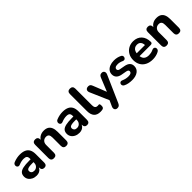

<svg xmlns="http://www.w3.org/2000/svg" viewBox="264 -2086 3645 3645"><g transform="rotate(-45 2086.5 -263.0)"><path d="M224.8 10.5Q170.2 10.5 127.9 -10.2Q85.5 -31 61.6 -66.6Q37.8 -102.2 37.8 -147.2Q37.8 -201.2 65.8 -232.6Q93.8 -264 156.5 -277.9Q219.2 -291.8 324 -291.8H376V-215H324.5Q271.5 -215 239.1 -209.1Q206.8 -203.2 192.6 -190Q178.5 -176.8 178.5 -153.8Q178.5 -124.5 198.9 -105.9Q219.2 -87.2 256.5 -87.2Q286.2 -87.2 309.4 -101Q332.5 -114.8 346.2 -138.9Q360 -163 360 -194.5V-309.8Q360 -354.5 339.5 -373.6Q319 -392.8 269.8 -392.8Q242.5 -392.8 210.5 -386.4Q178.5 -380 141.2 -364.2Q119.2 -355 102.9 -360.1Q86.5 -365.2 77.6 -379.4Q68.8 -393.5 68.9 -410.5Q69 -427.5 78.8 -443.5Q88.5 -459.5 110.5 -467.5Q157 -486 198.9 -493.4Q240.8 -500.8 275.2 -500.8Q351.2 -500.8 400.4 -478.1Q449.5 -455.5 473.9 -409.4Q498.2 -363.2 498.2 -291V-65.8Q498.2 -29.8 480.9 -10.6Q463.5 8.5 430.8 8.5Q398 8.5 380.1 -10.6Q362.2 -29.8 362.2 -65.8V-105L369.5 -99.8Q363.2 -66 343.6 -41.4Q324 -16.8 293.9 -3.1Q263.8 10.5 224.8 10.5Z M687.2 8.5Q652.2 8.5 633.5 -10.6Q614.8 -29.8 614.8 -65.8V-425.2Q614.8 -461.2 633.4 -480Q652 -498.8 686 -498.8Q720 -498.8 738.5 -480Q757 -461.2 757 -425.2V-365.8L746 -397Q768.8 -447.5 814.5 -474.1Q860.2 -500.8 918.2 -500.8Q977.2 -500.8 1015.2 -478.4Q1053.2 -456 1072.2 -410.5Q1091.2 -365 1091.2 -295.2V-65.8Q1091.2 -29.8 1072.5 -10.6Q1053.8 8.5 1018.8 8.5Q983.8 8.5 964.6 -10.6Q945.5 -29.8 945.5 -65.8V-288.8Q945.5 -341 926.4 -364.4Q907.2 -387.8 868 -387.8Q819 -387.8 789.8 -356.8Q760.5 -325.8 760.5 -274.2V-65.8Q760.5 8.5 687.2 8.5Z M1372.8 10.5Q1318.2 10.5 1275.9 -10.2Q1233.5 -31 1209.6 -66.6Q1185.8 -102.2 1185.8 -147.2Q1185.8 -201.2 1213.8 -232.6Q1241.8 -264 1304.5 -277.9Q1367.2 -291.8 1472 -291.8H1524V-215H1472.5Q1419.5 -215 1387.1 -209.1Q1354.8 -203.2 1340.6 -190Q1326.5 -176.8 1326.5 -153.8Q1326.5 -124.5 1346.9 -105.9Q1367.2 -87.2 1404.5 -87.2Q1434.2 -87.2 1457.4 -101Q1480.5 -114.8 1494.2 -138.9Q1508 -163 1508 -194.5V-309.8Q1508 -354.5 1487.5 -373.6Q1467 -392.8 1417.8 -392.8Q1390.5 -392.8 1358.5 -386.4Q1326.5 -380 1289.2 -364.2Q1267.2 -355 1250.9 -360.1Q1234.5 -365.2 1225.6 -379.4Q1216.8 -393.5 1216.9 -410.5Q1217 -427.5 1226.8 -443.5Q1236.5 -459.5 1258.5 -467.5Q1305 -486 1346.9 -493.4Q1388.8 -500.8 1423.2 -500.8Q1499.2 -500.8 1548.4 -478.1Q1597.5 -455.5 1621.9 -409.4Q1646.2 -363.2 1646.2 -291V-65.8Q1646.2 -29.8 1628.9 -10.6Q1611.5 8.5 1578.8 8.5Q1546 8.5 1528.1 -10.6Q1510.2 -29.8 1510.2 -65.8V-105L1517.5 -99.8Q1511.2 -66 1491.6 -41.4Q1472 -16.8 1441.9 -3.1Q1411.8 10.5 1372.8 10.5Z M1937.8 10.5Q1849.5 10.5 1806.1 -38.6Q1762.8 -87.8 1762.8 -184.5V-640Q1762.8 -676 1781.5 -694.8Q1800.2 -713.5 1835.2 -713.5Q1870.2 -713.5 1889.4 -694.8Q1908.5 -676 1908.5 -640V-190.2Q1908.5 -148 1926.1 -128Q1943.8 -108 1974.5 -108Q1982.2 -108 1989.5 -108.9Q1996.8 -109.8 2004.2 -110.5Q2019.8 -112 2026 -101.1Q2032.2 -90.2 2032.2 -56.8Q2032.2 -28 2020.8 -12.6Q2009.2 2.8 1984 6.8Q1974.8 7.8 1962.1 9.1Q1949.5 10.5 1937.8 10.5Z M2211.2 188.5Q2186 188.5 2169.9 175.2Q2153.8 162 2150.5 140.2Q2147.2 118.5 2158 94.2L2225.5 -54.2V5.2L2047.8 -403.8Q2037.2 -429 2040.9 -450.6Q2044.5 -472.2 2062.5 -485.5Q2080.5 -498.8 2111.8 -498.8Q2138.2 -498.8 2154.4 -486.6Q2170.5 -474.5 2183.5 -440.2L2305 -133.5H2273.5L2398.8 -441.5Q2411.8 -474.2 2429 -486.5Q2446.2 -498.8 2475 -498.8Q2500 -498.8 2515 -485.5Q2530 -472.2 2533.5 -451Q2537 -429.8 2525.5 -404.5L2288.8 133Q2274 165.5 2256.4 177Q2238.8 188.5 2211.2 188.5Z M2787.8 10.5Q2744 10.5 2697.1 2.4Q2650.2 -5.8 2612.5 -25.5Q2593 -35.5 2584.9 -50.5Q2576.8 -65.5 2577.9 -81.1Q2579 -96.8 2588.2 -108.9Q2597.5 -121 2612.6 -125.4Q2627.8 -129.8 2646.2 -121.8Q2686.8 -104.2 2721.2 -97.1Q2755.8 -90 2788.5 -90Q2832.2 -90 2852.9 -104.2Q2873.5 -118.5 2873.5 -141.5Q2873.5 -161.5 2859.9 -172.1Q2846.2 -182.8 2820 -187.5L2715.8 -206.2Q2653.8 -217.8 2620.6 -251.8Q2587.5 -285.8 2587.5 -340Q2587.5 -389.5 2615.1 -425.5Q2642.8 -461.5 2691.6 -481.1Q2740.5 -500.8 2803.8 -500.8Q2848.2 -500.8 2886.1 -492.2Q2924 -483.8 2959.8 -465.2Q2977.2 -456.8 2984.1 -442.2Q2991 -427.8 2988.4 -412.1Q2985.8 -396.5 2976.1 -384.1Q2966.5 -371.8 2951.2 -368Q2936 -364.2 2916.5 -372.5Q2884.8 -387.2 2857.4 -393.8Q2830 -400.2 2805.5 -400.2Q2759.5 -400.2 2738.6 -385.6Q2717.8 -371 2717.8 -347.2Q2717.8 -329.8 2729.9 -317.8Q2742 -305.8 2767 -301.5L2871.2 -282.8Q2936 -271.2 2969.9 -238.8Q3003.8 -206.2 3003.8 -151Q3003.8 -75 2944.8 -32.2Q2885.8 10.5 2787.8 10.5Z M3344.5 10.5Q3258.8 10.5 3196.6 -20.8Q3134.5 -52 3101 -109.4Q3067.5 -166.8 3067.5 -245Q3067.5 -321 3099.8 -378.2Q3132 -435.5 3188.8 -468.1Q3245.5 -500.8 3318 -500.8Q3371.2 -500.8 3414 -483.4Q3456.8 -466 3487.2 -433.5Q3517.8 -401 3533.8 -354.9Q3549.8 -308.8 3549.8 -251.2Q3549.8 -232.5 3537.8 -223Q3525.8 -213.5 3502.5 -213.5H3187.2V-290.2H3445L3429.2 -276.2Q3429.2 -318.5 3417 -346.5Q3404.8 -374.5 3381.6 -389.1Q3358.5 -403.8 3324.2 -403.8Q3286.5 -403.8 3259.6 -386.2Q3232.8 -368.8 3218.6 -336.1Q3204.5 -303.5 3204.5 -257.2V-249.8Q3204.5 -172 3240.2 -135.4Q3276 -98.8 3347.5 -98.8Q3372 -98.8 3403 -104.8Q3434 -110.8 3461.8 -124.5Q3484.8 -135.8 3502 -132.4Q3519.2 -129 3529.1 -116.9Q3539 -104.8 3540.6 -88.1Q3542.2 -71.5 3533.6 -55.2Q3525 -39 3505 -28.2Q3470.2 -8.5 3427.1 1Q3384 10.5 3344.5 10.5Z M3712.2 8.5Q3677.2 8.5 3658.5 -10.6Q3639.8 -29.8 3639.8 -65.8V-425.2Q3639.8 -461.2 3658.4 -480Q3677 -498.8 3711 -498.8Q3745 -498.8 3763.5 -480Q3782 -461.2 3782 -425.2V-365.8L3771 -397Q3793.8 -447.5 3839.5 -474.1Q3885.2 -500.8 3943.2 -500.8Q4002.2 -500.8 4040.2 -478.4Q4078.2 -456 4097.2 -410.5Q4116.2 -365 4116.2 -295.2V-65.8Q4116.2 -29.8 4097.5 -10.6Q4078.8 8.5 4043.8 8.5Q4008.8 8.5 3989.6 -10.6Q3970.5 -29.8 3970.5 -65.8V-288.8Q3970.5 -341 3951.4 -364.4Q3932.2 -387.8 3893 -387.8Q3844 -387.8 3814.8 -356.8Q3785.5 -325.8 3785.5 -274.2V-65.8Q3785.5 8.5 3712.2 8.5Z"/></g></svg>

Font: Nunito ExtraLight
Style: Regular
Weight: 200
Designer: Vernon Adams
Foundry: Vernon Adams
Version: Version 3.602;April 4, 2023;FontCreator 14.0.0.2856 64-bit